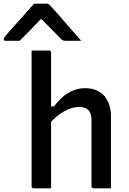

<svg xmlns="http://www.w3.org/2000/svg" viewBox="-84 -1025 704 1045"><path d="M99 0Q96 0 93.5 -1.5Q91 -3 89.5 -5Q88 -7 88 -11Q88 -91 88 -171Q88 -251 88 -331.5Q88 -412 88 -492Q88 -572 88 -651Q88 -682 88 -707.5Q88 -733 88 -750Q106 -750 122 -750Q138 -750 153 -750Q168 -750 183 -750Q187 -750 189 -748.5Q191 -747 192.5 -745Q194 -743 194 -739Q194 -647 194 -554.5Q194 -462 194 -369.5Q194 -277 194 -184.5Q194 -92 194 0Q177 0 162 0Q147 0 131.5 0Q116 0 99 0ZM178 -343V-446H210Q227 -468 245.5 -486.5Q264 -505 285 -518Q306 -531 329.5 -538Q353 -545 380 -545Q413 -545 439 -534.5Q465 -524 483 -503.5Q501 -483 510.5 -455Q520 -427 520 -394Q520 -346 520 -297Q520 -248 520 -199.5Q520 -151 520 -102Q520 -76 520 -50.5Q520 -25 520 0Q495 0 473 0Q451 0 425 0Q422 0 419.5 -1.5Q417 -3 415.5 -5Q414 -7 414 -11Q414 -71 414 -131Q414 -191 414 -251.5Q414 -312 414 -372Q414 -408 397 -425.5Q380 -443 347 -443Q328 -443 306.5 -437Q285 -431 263.5 -418.5Q242 -406 220.5 -387.5Q199 -369 178 -343ZM101 -1005Q118 -1005 135 -1005Q152 -1005 169 -1005Q177 -1005 182.5 -1001Q188 -997 200 -983Q208 -974 226.5 -953.5Q245 -933 268 -906Q291 -879 315 -852Q339 -825 358 -803Q337 -803 317 -803Q297 -803 276 -803Q265 -803 259.5 -805Q254 -807 247 -814Q235 -826 203 -859Q171 -892 122 -941L169 -920H113L159 -943Q112 -893 80 -860.5Q48 -828 23 -803H-54Q-58 -803 -60 -804Q-62 -805 -63 -807.5Q-64 -810 -64 -812Q-64 -816 -60.5 -820.5Q-57 -825 -45 -840Q-33 -854 -13 -876.5Q7 -899 29.5 -924Q52 -949 71 -971Q90 -993 101 -1005Z"/></svg>

Font: Recursive Medium
Style: Regular
Weight: 500
Version: Version 1.085